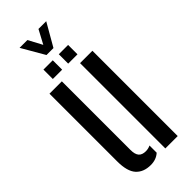

<svg xmlns="http://www.w3.org/2000/svg" viewBox="-279 -906 955 955"><g transform="rotate(-45 198.0 -429.0)"><path d="M42.5 -124V-600H129.5V-117Q129.5 -86.5 141.5 -72.5Q153.5 -58.5 179.5 -58.5Q196 -58.5 212 -66V-15.5Q186.5 7.5 148.5 7.5Q98 7.5 70.2 -23Q42.5 -53.5 42.5 -124ZM257.5 0V-600H344.5V0ZM214 -640V-706H279.5V-640ZM106 -640V-706H171.5V-640ZM168 -746.5 98.5 -866.5H153.5L192.5 -793.5L231.5 -866.5H286L217 -746.5Z"/></g></svg>

Font: Big Shoulders Stencil Display Thin SemiBold
Style: Regular
Weight: 600
Version: Version 2.001